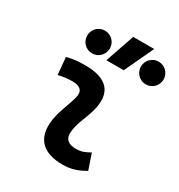

<svg xmlns="http://www.w3.org/2000/svg" viewBox="-188 -922 988 1058"><g transform="rotate(30 306.5 -392.5)"><path d="M471.7 -129.4C438 -109.9 417.5 -102.5 385.3 -102.5C335.9 -102.5 311.5 -124 314.5 -166.5C318.8 -231 351.6 -278.8 367.2 -345.2C396.5 -465.3 339.8 -527.3 200.2 -527.3C161.6 -527.3 123 -524.4 85 -513.7L95.2 -404.3C125 -412.1 154.8 -415.5 184.6 -415.5C235.4 -415.5 256.3 -392.6 245.1 -349.1C230.5 -290.5 195.3 -224.1 190.9 -153.3C184.1 -46.4 244.1 9.8 366.2 9.8C423.3 9.8 465.3 -8.3 505.4 -31.2ZM287.1 -609.4H397.5L484.4 -794.9H351.1ZM199.2 -602.5C239.3 -602.5 271.5 -634.8 271.5 -674.8C271.5 -715.3 239.3 -747.1 199.2 -747.1C159.7 -747.1 127.4 -715.3 127.4 -674.8C127.4 -634.8 159.7 -602.5 199.2 -602.5ZM541 -602.5C581.1 -602.5 613.3 -634.8 613.3 -674.8C613.3 -715.3 581.1 -747.1 541 -747.1C501.5 -747.1 469.2 -715.3 469.2 -674.8C469.2 -634.8 501.5 -602.5 541 -602.5Z"/></g></svg>

Font: Cascadia Code SemiBold
Style: Italic
Weight: 600
Italic angle: -10°
Monospace: yes
Designer: Aaron Bell
Foundry: Saja Typeworks
Version: Version 2404.023